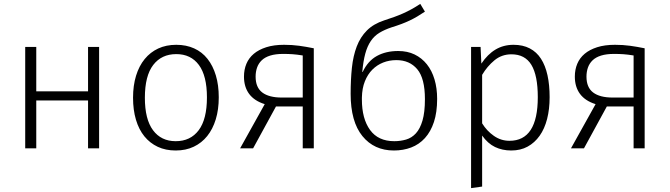

<svg xmlns="http://www.w3.org/2000/svg" viewBox="-20 -765 3454 990"><path d="M434 0V-247H167V0H110V-523H167V-294H434V-523H491V0Z M666 -261Q666 -324 681.5 -374.5Q697 -425 726 -460.5Q755 -496 796 -515Q837 -534 889 -534Q940 -534 981 -515.5Q1022 -497 1050 -461.5Q1078 -426 1093 -376Q1108 -326 1108 -263Q1108 -200 1092.5 -149.5Q1077 -99 1048.5 -63.5Q1020 -28 979 -8.5Q938 11 886 11Q834 11 793.5 -8Q753 -27 724.5 -62Q696 -97 681 -147.5Q666 -198 666 -261ZM889 -486Q813 -486 770 -430Q727 -374 727 -261Q727 -150 769 -93.5Q811 -37 886 -37Q962 -37 1004.5 -93.5Q1047 -150 1047 -263Q1047 -374 1005.5 -430Q964 -486 889 -486Z M1345 -228Q1291 -245 1264.5 -281Q1238 -317 1238 -370Q1238 -406 1250.5 -436Q1263 -466 1288.5 -487.5Q1314 -509 1353 -521.5Q1392 -534 1445 -534Q1486 -534 1522.5 -529Q1559 -524 1598 -516V0H1541V-216H1403L1285 0H1218ZM1541 -479Q1510 -484 1488 -485.5Q1466 -487 1440 -487Q1401 -487 1373.5 -478.5Q1346 -470 1329.5 -454Q1313 -438 1305.5 -416.5Q1298 -395 1298 -370Q1298 -314 1332.5 -288Q1367 -262 1433 -262H1541Z M1999 -624Q1963 -612 1936.5 -596Q1910 -580 1892 -553.5Q1874 -527 1863.5 -488.5Q1853 -450 1848 -394H1850Q1877 -451 1923.5 -476.5Q1970 -502 2033 -502Q2081 -502 2118 -484Q2155 -466 2181 -433.5Q2207 -401 2220.5 -355.5Q2234 -310 2234 -255Q2234 -186 2217.5 -136Q2201 -86 2171 -53Q2141 -20 2100 -4.5Q2059 11 2011 11Q1909 11 1848.5 -63.5Q1788 -138 1788 -281Q1788 -354 1794.5 -415.5Q1801 -477 1819.5 -525.5Q1838 -574 1872 -608Q1906 -642 1961 -660Q1989 -669 2012.5 -677.5Q2036 -686 2057.5 -695.5Q2079 -705 2101 -717Q2123 -729 2147 -745L2171 -705Q2150 -691 2131.5 -680Q2113 -669 2093 -659.5Q2073 -650 2050.5 -641.5Q2028 -633 1999 -624ZM2024 -455Q1987 -455 1955.5 -442.5Q1924 -430 1900 -406Q1876 -382 1861.5 -346Q1847 -310 1846 -262V-252Q1846 -153 1888 -95Q1930 -37 2013 -37Q2045 -37 2074 -45.5Q2103 -54 2124.5 -77.5Q2146 -101 2158.5 -143.5Q2171 -186 2171 -254Q2171 -361 2131.5 -408Q2092 -455 2024 -455Z M2462 -437Q2494 -485 2535 -509.5Q2576 -534 2628 -534Q2676 -534 2711.5 -515.5Q2747 -497 2769.5 -462Q2792 -427 2803 -377Q2814 -327 2814 -264Q2814 -202 2801 -151.5Q2788 -101 2762.5 -65Q2737 -29 2700.5 -9Q2664 11 2616 11Q2570 11 2532.5 -7Q2495 -25 2466 -66V197L2409 205V-523H2458ZM2466 -129Q2490 -90 2526.5 -64.5Q2563 -39 2607 -39Q2753 -39 2753 -264Q2753 -376 2720 -430.5Q2687 -485 2617 -485Q2567 -485 2529.5 -454Q2492 -423 2466 -379Z M3051 -228Q2997 -245 2970.5 -281Q2944 -317 2944 -370Q2944 -406 2956.5 -436Q2969 -466 2994.5 -487.5Q3020 -509 3059 -521.5Q3098 -534 3151 -534Q3192 -534 3228.5 -529Q3265 -524 3304 -516V0H3247V-216H3109L2991 0H2924ZM3247 -479Q3216 -484 3194 -485.5Q3172 -487 3146 -487Q3107 -487 3079.5 -478.5Q3052 -470 3035.5 -454Q3019 -438 3011.5 -416.5Q3004 -395 3004 -370Q3004 -314 3038.5 -288Q3073 -262 3139 -262H3247Z"/></svg>

Font: Jldddboxgfspflltxgxzjzlszac
Style: Regular
Weight: 300
Designer: Carrois Corporate & Edenspiekermann
Foundry: Carrois Corporate GbR & Edenspiekermann AG
Version: Version 2.001